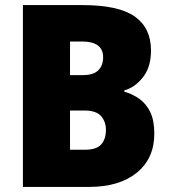

<svg xmlns="http://www.w3.org/2000/svg" viewBox="-20 -734 671 754"><path d="M304 -714Q446 -714 509.5 -669Q573 -624 573 -536Q573 -470 541 -430Q509 -390 468 -379V-374Q500 -365 527 -346Q554 -327 570 -294Q586 -261 586 -209Q586 -112 517.5 -56Q449 0 330 0H70V-714ZM305 -439Q347 -439 366 -458Q385 -477 385 -509Q385 -571 302 -571H255V-439ZM255 -300V-146H314Q359 -146 377.5 -167Q396 -188 396 -224Q396 -256 377 -278Q358 -300 311 -300Z"/></svg>

Font: Noto Sans Myanmar SemiCondensed Black
Style: Regular
Weight: 900
Width: 4
Designer: Monotype Design Team
Foundry: Monotype Imaging Inc.
Version: Version 2.107; ttfautohint (v1.8.4.7-5d5b)